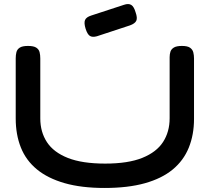

<svg xmlns="http://www.w3.org/2000/svg" viewBox="-20 -918 1041 953"><path d="M499 15Q384 15 300.5 -9Q217 -33 163 -77.5Q109 -122 83.5 -186Q58 -250 58 -330V-629Q58 -645 61.5 -659Q65 -673 78 -681.5Q91 -690 119 -690Q147 -690 160 -681.5Q173 -673 176.5 -659Q180 -645 180 -628V-330Q180 -263 213 -212.5Q246 -162 317 -134Q388 -106 502 -106Q616 -106 686.5 -134.5Q757 -163 789.5 -213.5Q822 -264 822 -331V-634Q822 -649 826 -661.5Q830 -674 843 -682Q856 -690 883 -690Q911 -690 923.5 -681Q936 -672 939.5 -658Q943 -644 943 -628V-328Q943 -249 917 -185Q891 -121 837 -76.5Q783 -32 699 -8.5Q615 15 499 15ZM461 -738Q439 -732 426.5 -739.5Q414 -747 405 -775Q396 -804 402 -818.5Q408 -833 433 -841L595 -894Q618 -902 631.5 -893.5Q645 -885 653 -857Q663 -829 656.5 -815Q650 -801 625 -792Z"/></svg>

Font: Fredoka Expanded Medium
Style: Regular
Weight: 500
Width: 7
Designer: Ben Nathan
Foundry: Milena B. Brandão, Ben Nathan
Version: Version 2.001